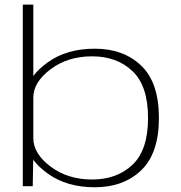

<svg xmlns="http://www.w3.org/2000/svg" viewBox="-20 -805 782 830"><path d="M78.5 0H121.5L124 -136V-785H78.5ZM390 4.5Q514 4.5 590.5 -69Q667 -142.5 667 -295Q667 -448 590.5 -521.2Q514 -594.5 390 -594.5Q268.5 -594.5 187.2 -536Q106 -477.5 106 -426L124 -383Q124 -449.5 198.5 -505.5Q273 -561.5 378 -561.5Q485.5 -561.5 552.8 -497.5Q620 -433.5 620 -295Q620 -156.5 552.8 -92.8Q485.5 -29 378 -29Q273 -29 198.5 -85Q124 -141 124 -208L106 -164.5Q106 -113 187.2 -54.2Q268.5 4.5 390 4.5Z"/></svg>

Font: Anybody Expanded ExtraLight
Style: Regular
Weight: 250
Width: 7
Version: Version 1.113;gftools[0.9.25]